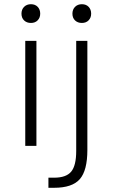

<svg xmlns="http://www.w3.org/2000/svg" viewBox="-20 -693 535 912"><path d="M82 -628Q82 -648 94.5 -660.5Q107 -673 127 -673Q147 -673 159 -660.5Q171 -648 171 -628Q171 -609 159 -596.5Q147 -584 127 -584Q107 -584 94.5 -596Q82 -608 82 -628ZM100 -499H153V0H100ZM324 -628Q324 -648 336.5 -660.5Q349 -673 369 -673Q389 -673 401 -660.5Q413 -648 413 -628Q413 -609 401 -596.5Q389 -584 369 -584Q349 -584 336.5 -596Q324 -608 324 -628ZM210 151H237Q294 151 318 122.5Q342 94 342 24V-499H395V19Q395 117 359 158Q323 199 237 199H210Z"/></svg>

Font: Bai Jamjuree Light
Style: Regular
Weight: 300
Designer: Katatrad Aksorn Co.,Ltd.
Foundry: Cadson Demak Co.,Ltd.
Version: Version 1.000; ttfautohint (v1.6)